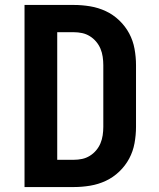

<svg xmlns="http://www.w3.org/2000/svg" viewBox="-20 -755 640 775"><path d="M79 0V-735H278Q311 -735 344 -729.5Q377 -724 407 -710Q437 -696 461.5 -672.5Q486 -649 501.5 -620Q517 -591 523 -558Q529 -525 529 -492V-243Q529 -210 523 -177Q517 -144 501.5 -115Q486 -86 461.5 -62.5Q437 -39 407 -25Q377 -11 344 -5.5Q311 0 278 0ZM211 -110H278Q295 -110 311.5 -113.5Q328 -117 342.5 -126Q357 -135 368 -148Q379 -161 385.5 -176.5Q392 -192 394.5 -209Q397 -226 397 -243V-492Q397 -509 394.5 -526Q392 -543 385.5 -558.5Q379 -574 368 -587Q357 -600 342.5 -609Q328 -618 311.5 -621.5Q295 -625 278 -625H211Z"/></svg>

Font: Iosevka Aile Extrabold
Style: Regular
Weight: 800
Designer: Belleve Invis
Foundry: Belleve Invis
Version: Version 27.3.5; ttfautohint (v1.8.4)